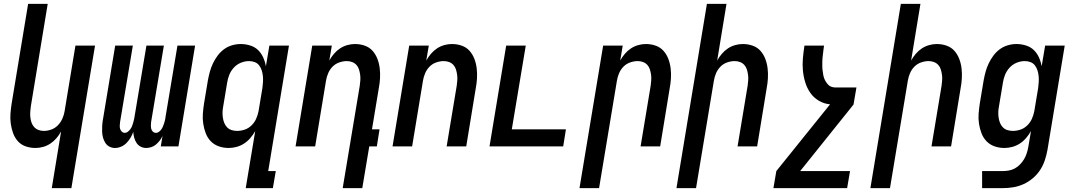

<svg xmlns="http://www.w3.org/2000/svg" viewBox="-20 -755 5540 990"><path d="M247 215 295 -77Q285 -59 271 -42.5Q257 -26 239.5 -14.5Q222 -3 202 2.5Q182 8 163 8Q136 8 112 -0.5Q88 -9 72 -27Q56 -45 47.5 -68.5Q39 -92 35.5 -117.5Q32 -143 34 -169Q36 -195 40 -221L125 -735H226L139 -207Q137 -193 136 -178.5Q135 -164 136.5 -150Q138 -136 142.5 -123Q147 -110 156 -100Q165 -90 178 -85Q191 -80 206 -80Q225 -80 244.5 -87Q264 -94 278.5 -109Q293 -124 301.5 -143Q310 -162 313 -181L369 -520H470L348 215Z M734 8Q718 8 705 1Q692 -6 684 -18Q676 -30 672 -45Q668 -60 667 -75Q662 -60 653.5 -45.5Q645 -31 633 -18.5Q621 -6 605 1Q589 8 574 8H573Q557 8 544 1Q531 -6 523 -18.5Q515 -31 511 -46Q507 -61 506.5 -76.5Q506 -92 507 -108Q508 -124 511 -140L574 -520H665L599 -125Q598 -116 597.5 -107Q597 -98 599.5 -90Q602 -82 608.5 -76Q615 -70 624 -70Q632 -70 639.5 -76Q647 -82 652.5 -89.5Q658 -97 661 -105Q664 -113 666.5 -121.5Q669 -130 671 -138.5Q673 -147 674 -155L735 -520H825L759 -125Q758 -116 758 -107Q758 -98 760 -90Q762 -82 768.5 -76Q775 -70 784 -70Q793 -70 800.5 -76Q808 -82 813 -89.5Q818 -97 821 -105Q824 -113 827 -121.5Q830 -130 831.5 -138.5Q833 -147 834 -155L895 -520H986L900 0H809L818 -54Q812 -41 803.5 -30Q795 -19 784.5 -10Q774 -1 760.5 3.5Q747 8 734 8Z M1202 -80Q1222 -80 1241.5 -86.5Q1261 -93 1276.5 -108Q1292 -123 1300.5 -142Q1309 -161 1313 -181L1333 -301Q1335 -316 1336 -332Q1337 -348 1335.5 -363Q1334 -378 1329.5 -392Q1325 -406 1316.5 -417.5Q1308 -429 1294 -434.5Q1280 -440 1264 -440Q1243 -440 1222 -431.5Q1201 -423 1185.5 -406Q1170 -389 1162 -368.5Q1154 -348 1151 -327L1131 -207Q1128 -192 1127.5 -177.5Q1127 -163 1129 -149Q1131 -135 1136 -122Q1141 -109 1150.5 -99Q1160 -89 1173.5 -84.5Q1187 -80 1202 -80ZM1247 215 1296 -79Q1285 -60 1270.5 -43Q1256 -26 1238 -14.5Q1220 -3 1199.5 2.5Q1179 8 1159 8Q1132 8 1108 -0.5Q1084 -9 1067 -26.5Q1050 -44 1041 -67.5Q1032 -91 1028 -116.5Q1024 -142 1026 -168.5Q1028 -195 1032 -221L1052 -341Q1056 -363 1062 -385Q1068 -407 1078 -428Q1088 -449 1102 -468Q1116 -487 1135 -501Q1154 -515 1176.5 -521.5Q1199 -528 1221 -528Q1246 -528 1270 -520.5Q1294 -513 1310.5 -497Q1327 -481 1337 -459Q1347 -437 1351 -413L1369 -520H1470L1363 127H1402L1387 215Z M1747 215 1835 -313Q1837 -327 1838 -341.5Q1839 -356 1837 -370Q1835 -384 1831 -397Q1827 -410 1818 -420Q1809 -430 1796 -435Q1783 -440 1768 -440Q1749 -440 1729 -433Q1709 -426 1694.5 -411Q1680 -396 1672 -377Q1664 -358 1661 -339L1605 0H1504L1590 -520H1691L1678 -443Q1688 -461 1702 -477.5Q1716 -494 1733.5 -505.5Q1751 -517 1771 -522.5Q1791 -528 1810 -528Q1837 -528 1861 -519.5Q1885 -511 1901 -493Q1917 -475 1926 -451.5Q1935 -428 1938 -402.5Q1941 -377 1939.5 -351Q1938 -325 1933 -299L1898 -88H1937L1923 0H1884L1848 215Z M2004 0 2090 -520H2191L2178 -443Q2188 -461 2202 -477.5Q2216 -494 2233.5 -505.5Q2251 -517 2271 -522.5Q2291 -528 2310 -528Q2337 -528 2361 -519.5Q2385 -511 2401 -493Q2417 -475 2426 -451.5Q2435 -428 2438 -402.5Q2441 -377 2439.5 -351Q2438 -325 2433 -299L2384 0H2283L2335 -313Q2337 -327 2338 -341.5Q2339 -356 2337 -370Q2335 -384 2331 -397Q2327 -410 2318 -420Q2309 -430 2296 -435Q2283 -440 2268 -440Q2249 -440 2229 -433Q2209 -426 2194.5 -411Q2180 -396 2172 -377Q2164 -358 2161 -339L2105 0Z M2504 0 2590 -520H2691L2619 -88H2898L2884 0Z M2968 215 3090 -520H3191L3178 -443Q3188 -461 3202 -477.5Q3216 -494 3233.5 -505.5Q3251 -517 3271 -522.5Q3291 -528 3310 -528Q3337 -528 3361 -519.5Q3385 -511 3401 -493Q3417 -475 3426 -451.5Q3435 -428 3438 -402.5Q3441 -377 3439.5 -351Q3438 -325 3433 -299L3384 0H3283L3335 -313Q3337 -327 3338 -341.5Q3339 -356 3337 -370Q3335 -384 3331 -397Q3327 -410 3318 -420Q3309 -430 3296 -435Q3283 -440 3268 -440Q3249 -440 3229 -433Q3209 -426 3194.5 -411Q3180 -396 3172 -377Q3164 -358 3161 -339L3069 215Z M3468 215 3625 -735H3726L3678 -443Q3688 -461 3702 -477.5Q3716 -494 3733.5 -505.5Q3751 -517 3771 -522.5Q3791 -528 3810 -528Q3837 -528 3861 -519.5Q3885 -511 3901 -493Q3917 -475 3926 -451.5Q3935 -428 3938 -402.5Q3941 -377 3939.5 -351Q3938 -325 3933 -299L3884 0H3783L3835 -313Q3837 -327 3838 -341.5Q3839 -356 3837 -370Q3835 -384 3831 -397Q3827 -410 3818 -420Q3809 -430 3796 -435Q3783 -440 3768 -440Q3749 -440 3729 -433Q3709 -426 3694.5 -411Q3680 -396 3672 -377Q3664 -358 3661 -339L3569 215Z M3968 215 3983 127 4260 -217Q4228 -220 4201.5 -236Q4175 -252 4158 -276.5Q4141 -301 4132 -330.5Q4123 -360 4120 -391.5Q4117 -423 4120 -455.5Q4123 -488 4128 -520H4229Q4227 -509 4226 -498.5Q4225 -488 4223.5 -477Q4222 -466 4221 -455.5Q4220 -445 4220 -434.5Q4220 -424 4220 -413Q4220 -402 4221.5 -392Q4223 -382 4224.5 -371.5Q4226 -361 4229.5 -351.5Q4233 -342 4238.5 -333.5Q4244 -325 4250.5 -318Q4257 -311 4267 -307.5Q4277 -304 4287 -304H4396L4381 -216L4106 127H4363L4348 215Z M4468 215 4625 -735H4726L4678 -443Q4688 -461 4702 -477.5Q4716 -494 4733.5 -505.5Q4751 -517 4771 -522.5Q4791 -528 4810 -528Q4837 -528 4861 -519.5Q4885 -511 4901 -493Q4917 -475 4926 -451.5Q4935 -428 4938 -402.5Q4941 -377 4939.5 -351Q4938 -325 4933 -299L4884 0H4783L4835 -313Q4837 -327 4838 -341.5Q4839 -356 4837 -370Q4835 -384 4831 -397Q4827 -410 4818 -420Q4809 -430 4796 -435Q4783 -440 4768 -440Q4749 -440 4729 -433Q4709 -426 4694.5 -411Q4680 -396 4672 -377Q4664 -358 4661 -339L4569 215Z M5044 215V127H5152Q5167 127 5183 124Q5199 121 5213.5 113Q5228 105 5240 92.5Q5252 80 5260.5 65.5Q5269 51 5274 35.5Q5279 20 5282 4L5296 -79Q5285 -60 5270.5 -43Q5256 -26 5238 -14.5Q5220 -3 5199.5 2.5Q5179 8 5159 8Q5132 8 5108 -0.5Q5084 -9 5067 -26.5Q5050 -44 5041 -67.5Q5032 -91 5028 -116.5Q5024 -142 5026 -168.5Q5028 -195 5032 -221L5052 -341Q5056 -363 5062 -385Q5068 -407 5078 -428Q5088 -449 5102 -468Q5116 -487 5135 -501Q5154 -515 5176.5 -521.5Q5199 -528 5221 -528Q5246 -528 5270 -520.5Q5294 -513 5310.5 -497Q5327 -481 5337 -459Q5347 -437 5351 -413L5369 -520H5470L5381 18Q5376 45 5367.5 71Q5359 97 5343.5 121Q5328 145 5305.5 164Q5283 183 5257.5 194.5Q5232 206 5205 210.5Q5178 215 5151 215ZM5202 -80Q5222 -80 5241.5 -86.5Q5261 -93 5276.5 -108Q5292 -123 5300.5 -142Q5309 -161 5313 -181L5333 -301Q5335 -316 5336 -332Q5337 -348 5335.5 -363Q5334 -378 5329.5 -392Q5325 -406 5316.5 -417.5Q5308 -429 5294 -434.5Q5280 -440 5264 -440Q5243 -440 5222 -431.5Q5201 -423 5185.5 -406Q5170 -389 5162 -368.5Q5154 -348 5151 -327L5131 -207Q5128 -192 5127.5 -177.5Q5127 -163 5129 -149Q5131 -135 5136 -122Q5141 -109 5150.5 -99Q5160 -89 5173.5 -84.5Q5187 -80 5202 -80Z"/></svg>

Font: Iosevka Semibold Oblique
Style: Regular
Weight: 600
Italic angle: -9°
Monospace: yes
Designer: Belleve Invis
Foundry: Belleve Invis
Version: Version 32.5.0; ttfautohint (v1.8.4)